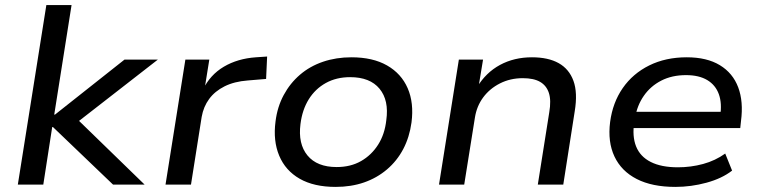

<svg xmlns="http://www.w3.org/2000/svg" viewBox="-20 -725 2980 754"><path d="M50 0 162 -705H261L193 -275H196L469 -491H600L267 -232L266 -274L548 0H424L188 -226H185L150 0Z M630 0 708 -491H802L783 -373H777Q805 -431 859 -463Q913 -495 985 -500L1029 -503L1025 -415L953 -409Q900 -405 862 -386Q824 -367 801.5 -336.5Q779 -306 772 -266L730 0Z M1298 9Q1213 9 1157 -23Q1101 -55 1076.5 -113.5Q1052 -172 1062 -248Q1069 -305 1094 -351.5Q1119 -398 1158 -431.5Q1197 -465 1248.5 -482.5Q1300 -500 1360 -500Q1444 -500 1500 -468Q1556 -436 1581 -378.5Q1606 -321 1596 -244Q1588 -186 1563.5 -139.5Q1539 -93 1499.5 -59.5Q1460 -26 1409.5 -8.5Q1359 9 1298 9ZM1302 -69Q1357 -69 1398 -92.5Q1439 -116 1465 -157Q1491 -198 1497 -253Q1508 -331 1470.5 -376.5Q1433 -422 1355 -422Q1301 -422 1259.5 -399Q1218 -376 1192.5 -335Q1167 -294 1160 -238Q1150 -160 1187.5 -114.5Q1225 -69 1302 -69Z M1704 0 1782 -491H1877L1859 -382H1853Q1888 -440 1943.5 -470Q1999 -500 2069 -500Q2133 -500 2174 -477Q2215 -454 2232 -407.5Q2249 -361 2237 -288L2192 0H2092L2137 -284Q2145 -331 2135.5 -360Q2126 -389 2101 -403.5Q2076 -418 2033 -418Q1984 -418 1943.5 -397.5Q1903 -377 1877.5 -342.5Q1852 -308 1845 -263L1803 0Z M2632 9Q2541 9 2480.5 -22Q2420 -53 2393 -110.5Q2366 -168 2376 -246Q2386 -322 2425.5 -379Q2465 -436 2529.5 -468Q2594 -500 2677 -500Q2756 -500 2807 -469Q2858 -438 2879 -382Q2900 -326 2890 -250L2887 -222H2448L2457 -286H2830L2808 -268Q2816 -319 2803 -355Q2790 -391 2757.5 -410.5Q2725 -430 2674 -430Q2619 -430 2577 -408.5Q2535 -387 2508.5 -349Q2482 -311 2474 -262L2471 -247Q2462 -190 2478 -150Q2494 -110 2535.5 -89Q2577 -68 2642 -68Q2693 -68 2741 -81Q2789 -94 2828 -122L2855 -55Q2815 -24 2754.5 -7.5Q2694 9 2632 9Z"/></svg>

Font: Nunito Sans 10pt SemiExpanded Medium
Style: Italic
Weight: 500
Width: 6
Italic angle: -9°
Designer: Vernon Adams
Foundry: Vernon Adams
Version: Version 3.101;gftools[0.9.27]